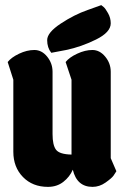

<svg xmlns="http://www.w3.org/2000/svg" viewBox="-20 -729 490 749"><path d="M412 -449V-112L434 -61Q430 -54 423 -44Q416 -34 392 -17Q368 0 341 0Q280 0 264 -67Q252 -39 227 -19.5Q202 0 167 0Q107 0 69.5 -38.5Q32 -77 32 -137V-418L10 -487Q24 -505 54.5 -519.5Q85 -534 114 -534Q143 -534 164 -508Q185 -482 185 -449V-206Q185 -163 198.5 -145Q212 -127 259 -126V-418L236 -487Q250 -505 281 -519.5Q312 -534 340.5 -534Q369 -534 390.5 -508Q412 -482 412 -449ZM180 -523Q164 -543 164 -572.5Q164 -602 217 -637Q270 -672 322 -690L375 -709Q379 -706 385 -701Q391 -696 401.5 -677.5Q412 -659 412 -638Q412 -603 354 -574.5Q296 -546 238 -534Z"/></svg>

Font: Chela One
Style: Regular
Weight: 400
Designer: Miguel Hernandez
Foundry: LatinoType
Version: Version 1.001